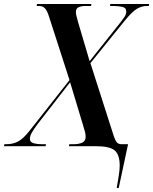

<svg xmlns="http://www.w3.org/2000/svg" viewBox="-59 -734 769 964"><path d="M527 210Q533 175 537.5 147Q542 119 542 97Q542 43 517 21.5Q492 0 422 0H287L289 -10H311Q337 -10 354 -18Q371 -26 371 -47Q371 -59 368 -71Q365 -83 359 -102L293 -321L129 -110Q111 -86 101 -68.5Q91 -51 91 -36Q91 -21 108.5 -15.5Q126 -10 152 -10H172L170 0H-39L-37 -10H-26Q6 -10 32.5 -24Q59 -38 93 -82L290 -332L186 -654Q177 -682 166 -693Q155 -704 136 -704H125L127 -714H400L398 -704H370Q349 -704 335.5 -697.5Q322 -691 322 -674Q322 -660 333 -623L391 -427L547 -623Q558 -637 566.5 -650Q575 -663 575 -677Q575 -695 555 -699.5Q535 -704 509 -704H493L495 -714H690L688 -704H679Q652 -704 628 -689.5Q604 -675 568 -631L395 -417L509 -61Q519 -29 527.5 -19.5Q536 -10 550 -10H584L537 210Z"/></svg>

Font: Noto Serif Display Condensed SemiBold
Style: Italic
Weight: 600
Width: 3
Italic angle: -12°
Designer: Monotype Design Team
Foundry: Monotype Imaging Inc.
Version: Version 2.009